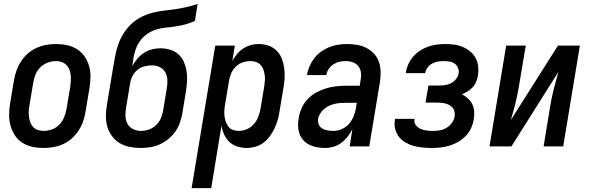

<svg xmlns="http://www.w3.org/2000/svg" viewBox="-20 -755 3040 990"><path d="M205 8Q175 8 147 2Q119 -4 96 -18.5Q73 -33 57.5 -56Q42 -79 34.5 -106Q27 -133 27 -162.5Q27 -192 32 -221L52 -341Q56 -366 65 -391Q74 -416 88.5 -438.5Q103 -461 123.5 -479Q144 -497 168.5 -508Q193 -519 218 -523.5Q243 -528 268 -528Q298 -528 326 -522Q354 -516 377 -501.5Q400 -487 416 -464Q432 -441 439.5 -414Q447 -387 446.5 -357.5Q446 -328 441 -299L421 -179Q417 -154 408.5 -129Q400 -104 385 -81.5Q370 -59 350 -41Q330 -23 305.5 -12Q281 -1 255.5 3.5Q230 8 205 8ZM205 -80Q227 -80 248.5 -88Q270 -96 286 -112.5Q302 -129 310.5 -150.5Q319 -172 323 -193L343 -313Q345 -328 345.5 -343Q346 -358 344 -372Q342 -386 336.5 -399Q331 -412 321 -421.5Q311 -431 297.5 -435.5Q284 -440 269 -440Q247 -440 225.5 -432Q204 -424 187.5 -407.5Q171 -391 162.5 -369.5Q154 -348 151 -327L131 -207Q128 -192 128 -177Q128 -162 130 -148Q132 -134 137.5 -121Q143 -108 152.5 -98.5Q162 -89 176 -84.5Q190 -80 205 -80Z M706 8Q676 8 648.5 2.5Q621 -3 598 -16.5Q575 -30 558.5 -52Q542 -74 534 -100Q526 -126 526 -155Q526 -184 531 -213L565 -417Q570 -446 575.5 -474.5Q581 -503 591.5 -531Q602 -559 619 -585.5Q636 -612 659 -633Q682 -654 710 -668Q738 -682 767 -689.5Q796 -697 825 -700Q854 -703 883.5 -707.5Q913 -712 942 -718.5Q971 -725 999 -735L985 -647Q961 -636 936.5 -629.5Q912 -623 887 -619Q862 -615 837.5 -613Q813 -611 788 -603.5Q763 -596 740.5 -581Q718 -566 702.5 -544.5Q687 -523 679 -499Q671 -475 667 -450Q666 -441 665 -432Q664 -423 662 -413Q673 -434 688 -452Q703 -470 722.5 -482.5Q742 -495 763.5 -500.5Q785 -506 806 -506Q833 -506 857.5 -498.5Q882 -491 900 -475Q918 -459 928 -436Q938 -413 942 -388.5Q946 -364 944.5 -337.5Q943 -311 939 -285L920 -170Q916 -146 907.5 -122Q899 -98 884 -76.5Q869 -55 848 -38Q827 -21 803.5 -10.5Q780 0 755 4Q730 8 706 8ZM706 -80Q726 -80 747 -87Q768 -94 784 -109Q800 -124 809 -144Q818 -164 821 -184L840 -299Q844 -321 843 -342.5Q842 -364 832.5 -381.5Q823 -399 804.5 -408.5Q786 -418 764 -418Q745 -418 725 -413Q705 -408 689 -395Q673 -382 663.5 -363.5Q654 -345 651 -326L630 -199Q626 -177 627 -155.5Q628 -134 637.5 -116.5Q647 -99 665.5 -89.5Q684 -80 706 -80Z M968 215 1090 -520H1191L1178 -441Q1189 -460 1203 -477Q1217 -494 1235 -505.5Q1253 -517 1273.5 -522.5Q1294 -528 1314 -528Q1341 -528 1365 -519.5Q1389 -511 1406.5 -493.5Q1424 -476 1433 -452.5Q1442 -429 1445.5 -403.5Q1449 -378 1447.5 -351.5Q1446 -325 1441 -299L1421 -179Q1418 -157 1411.5 -135Q1405 -113 1395 -92Q1385 -71 1371 -52Q1357 -33 1338.5 -19Q1320 -5 1297 1.5Q1274 8 1252 8Q1227 8 1203.5 0.5Q1180 -7 1163 -23Q1146 -39 1136 -61Q1126 -83 1122 -107L1069 215ZM1210 -80Q1231 -80 1252 -88.5Q1273 -97 1288 -114Q1303 -131 1311 -151.5Q1319 -172 1323 -193L1343 -313Q1345 -328 1346 -342.5Q1347 -357 1344.5 -371Q1342 -385 1337.5 -398Q1333 -411 1323 -421Q1313 -431 1300 -435.5Q1287 -440 1272 -440Q1252 -440 1232 -433.5Q1212 -427 1196.5 -412Q1181 -397 1172.5 -378Q1164 -359 1161 -339L1141 -219Q1138 -204 1137 -188Q1136 -172 1137.5 -157Q1139 -142 1144 -128Q1149 -114 1157.5 -102.5Q1166 -91 1180 -85.5Q1194 -80 1210 -80Z M1657 8Q1636 8 1616 4.5Q1596 1 1577.5 -7.5Q1559 -16 1545.5 -30.5Q1532 -45 1525 -63.5Q1518 -82 1517 -102.5Q1516 -123 1520 -145Q1524 -171 1535 -196.5Q1546 -222 1565 -242.5Q1584 -263 1609 -277Q1634 -291 1660 -299Q1686 -307 1712.5 -310Q1739 -313 1765 -313H1835L1840 -347Q1841 -352 1841.5 -358Q1842 -364 1842 -369Q1842 -385 1836.5 -399Q1831 -413 1819.5 -422.5Q1808 -432 1793.5 -436Q1779 -440 1763 -440Q1747 -440 1730.5 -436.5Q1714 -433 1699.5 -423.5Q1685 -414 1675 -399.5Q1665 -385 1663 -369V-368H1563V-369Q1567 -392 1576.5 -414Q1586 -436 1601 -455.5Q1616 -475 1636.5 -489.5Q1657 -504 1679 -512.5Q1701 -521 1724 -524.5Q1747 -528 1770 -528Q1796 -528 1822 -523.5Q1848 -519 1870 -507.5Q1892 -496 1909 -477.5Q1926 -459 1934 -435.5Q1942 -412 1942.5 -385.5Q1943 -359 1939 -332L1884 0H1783L1797 -89Q1787 -69 1772.5 -50.5Q1758 -32 1740 -18.5Q1722 -5 1700 1.5Q1678 8 1657 8ZM1700 -80Q1722 -80 1744 -90Q1766 -100 1781 -118Q1796 -136 1804.5 -158Q1813 -180 1816 -202L1820 -225H1765Q1750 -225 1735.5 -224Q1721 -223 1706 -219.5Q1691 -216 1677 -209.5Q1663 -203 1651 -193Q1639 -183 1631 -169.5Q1623 -156 1620 -142Q1618 -126 1624 -112.5Q1630 -99 1642.5 -92Q1655 -85 1670 -82.5Q1685 -80 1700 -80Z M2205 8Q2181 8 2157.5 5.5Q2134 3 2112 -3Q2090 -9 2070.5 -20.5Q2051 -32 2037.5 -49Q2024 -66 2018 -88.5Q2012 -111 2016 -135L2017 -142H2117V-139Q2114 -123 2124 -110Q2134 -97 2148.5 -90.5Q2163 -84 2179.5 -82Q2196 -80 2212 -80Q2230 -80 2248 -83Q2266 -86 2282 -95.5Q2298 -105 2309.5 -120.5Q2321 -136 2324 -154Q2326 -166 2324 -177.5Q2322 -189 2315.5 -197.5Q2309 -206 2299 -212Q2289 -218 2278 -221Q2267 -224 2255 -225Q2243 -226 2231 -226H2174L2189 -314H2246Q2261 -314 2277 -316.5Q2293 -319 2307 -326.5Q2321 -334 2331.5 -347.5Q2342 -361 2345 -376Q2347 -391 2341.5 -405Q2336 -419 2324.5 -427Q2313 -435 2298 -437.5Q2283 -440 2267 -440Q2253 -440 2238 -437.5Q2223 -435 2209 -427.5Q2195 -420 2185 -407Q2175 -394 2173 -380L2172 -378H2072L2073 -382Q2076 -403 2085.5 -424Q2095 -445 2110.5 -463Q2126 -481 2146 -494Q2166 -507 2187.5 -514.5Q2209 -522 2231 -525Q2253 -528 2274 -528Q2298 -528 2321.5 -525Q2345 -522 2366 -513Q2387 -504 2404.5 -489.5Q2422 -475 2432.5 -455.5Q2443 -436 2445.5 -412Q2448 -388 2444 -364Q2441 -349 2435 -333.5Q2429 -318 2417.5 -305.5Q2406 -293 2391.5 -284Q2377 -275 2362 -269Q2379 -260 2393 -247Q2407 -234 2415.5 -217Q2424 -200 2425 -180Q2426 -160 2423 -139Q2419 -116 2409 -94Q2399 -72 2381.5 -54Q2364 -36 2342.5 -23.5Q2321 -11 2297.5 -4Q2274 3 2251 5.5Q2228 8 2205 8Z M2504 0 2590 -520H2691L2656 -312Q2649 -268 2638 -224Q2627 -180 2614 -136L2857 -520H2970L2884 0H2783L2817 -208Q2824 -252 2835.5 -296Q2847 -340 2859 -384L2617 0Z"/></svg>

Font: Iosevka Semibold Oblique
Style: Regular
Weight: 600
Italic angle: -9°
Monospace: yes
Designer: Belleve Invis
Foundry: Belleve Invis
Version: Version 32.5.0; ttfautohint (v1.8.4)